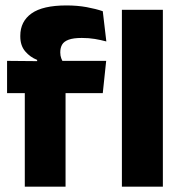

<svg xmlns="http://www.w3.org/2000/svg" viewBox="-20 -697 680 717"><path d="M228.2 -676.7Q268.6 -676.7 303.3 -670.4Q338.1 -664 363.8 -655.1L377.1 -542.2Q356.8 -547.7 334.4 -551.5Q312.1 -555.3 285.6 -555.3Q253.9 -555.3 236.3 -548.7Q218.7 -542.2 211.9 -530.3Q205.1 -518.4 205.1 -502.1V-500.8Q205.1 -489 208.7 -479.4Q212.4 -469.8 217.5 -461.4L118.7 -458V-473.3Q92.6 -483.5 74.2 -505.1Q55.8 -526.7 55.8 -560.8V-563.3Q55.8 -616.9 97.7 -646.8Q139.7 -676.7 228.2 -676.7ZM72.6 0V-426.6H224.8V0ZM6.4 -349.2V-469.7L138.3 -468.5L196.4 -469.7H376.5L363.8 -349.2ZM435.2 0V-660.3H588.2V0Z"/></svg>

Font: Anek Odia Medium
Style: Regular
Weight: 500
Designer: Yesha Goshar & Mahesh Sahu (Odia), Yesha Goshar (Latin)
Foundry: Ek Type
Version: Version 1.003